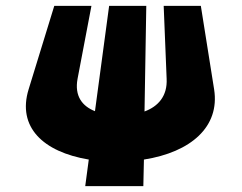

<svg xmlns="http://www.w3.org/2000/svg" viewBox="-20 -543 822 651"><path d="M661 -523H535L545 -276C548 -217 516 -182 470 -165L476 -523H350L302 -166C259 -183 232 -217 243 -276L290 -523H164L77 -240C38 -113 125 -28 281 -2L269 88H466L468 -2C627 -27 726 -113 706 -240Z"/></svg>

Font: Hussar Milosc
Style: Bold
Weight: 700
Foundry: Cannot Into Space Fonts
Version: Version 1.02